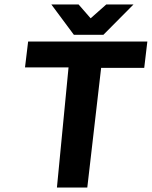

<svg xmlns="http://www.w3.org/2000/svg" viewBox="-20 -840 680 860"><path d="M433 -536H626L640 -654H106L92 -538H287L235 0H371ZM332 -820H210L311 -684H443L578 -820H456L386 -758Z"/></svg>

Font: Falling Sky
Style: SeBdObl
Weight: 600
Designer: Paul D. Hunt
Foundry: Adobe Systems Incorporated
Version: Version 1.02